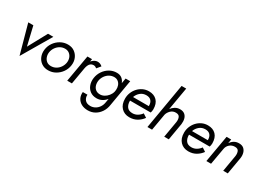

<svg xmlns="http://www.w3.org/2000/svg" viewBox="-23 -1697 3877 2844"><g transform="rotate(30 1915.5 -275.5)"><path d="M54 -460H141L217 -138L392 -460H483L191 36Z M464 -230Q473 -297 510.5 -351Q548 -405 605.5 -437.5Q663 -470 730 -470Q797 -470 844 -436.5Q891 -403 913.5 -348.5Q936 -294 927 -230Q918 -164 880.5 -110Q843 -56 786 -23.5Q729 9 661 9Q595 9 547.5 -24Q500 -57 478 -111.5Q456 -166 464 -230ZM543 -230Q537 -188 550 -150.5Q563 -113 592.5 -89.5Q622 -66 667 -66Q713 -66 751.5 -88Q790 -110 815.5 -148Q841 -186 848 -230Q854 -273 841 -310Q828 -347 798 -371Q768 -395 723 -395Q678 -395 639.5 -372.5Q601 -350 575.5 -312.5Q550 -275 543 -230Z M1266 -373Q1253 -383 1240 -389Q1227 -395 1210 -395Q1181 -395 1162 -380Q1143 -365 1132 -340.5Q1121 -316 1116 -289L1066 0H986L1066 -460H1145L1137 -415Q1158 -439 1183.5 -454.5Q1209 -470 1238 -470Q1283 -470 1319 -437Z M1270 30H1349Q1345 81 1375 117.5Q1405 154 1468 154Q1509 154 1546 134Q1583 114 1608.5 76.5Q1634 39 1641 -10L1652 -73Q1622 -35 1581 -13Q1540 9 1490 9Q1425 9 1380.5 -23.5Q1336 -56 1316 -110.5Q1296 -165 1305 -230Q1315 -298 1352.5 -352.5Q1390 -407 1445.5 -438.5Q1501 -470 1566 -470Q1620 -470 1654 -443Q1688 -416 1704 -372L1719 -460H1798L1721 -10Q1711 60 1675.5 114Q1640 168 1586.5 198.5Q1533 229 1467 229Q1403 229 1356.5 203.5Q1310 178 1287 133Q1264 88 1270 30ZM1385 -230Q1379 -186 1391 -148.5Q1403 -111 1432.5 -88.5Q1462 -66 1506 -66Q1543 -66 1577.5 -85Q1612 -104 1638.5 -136.5Q1665 -169 1676 -210L1681 -243Q1684 -284 1671.5 -318Q1659 -352 1632.5 -373Q1606 -394 1568 -395Q1524 -396 1485 -374.5Q1446 -353 1419.5 -315Q1393 -277 1385 -230Z M2051 10Q1966 10 1913 -45.5Q1860 -101 1860 -200Q1860 -254 1879.5 -302.5Q1899 -351 1933.5 -388.5Q1968 -426 2014.5 -448Q2061 -470 2116 -470Q2202 -470 2252.5 -418.5Q2303 -367 2303 -269Q2303 -254 2299.5 -236Q2296 -218 2292 -210H1939Q1939 -208 1939 -205Q1939 -143 1968.5 -104Q1998 -65 2061 -65Q2108 -65 2146.5 -88.5Q2185 -112 2210 -148L2273 -107Q2237 -56 2181 -23Q2125 10 2051 10ZM2111 -400Q2053 -400 2011.5 -365.5Q1970 -331 1951 -278H2221Q2221 -281 2221 -285Q2221 -338 2193.5 -369Q2166 -400 2111 -400Z M2693 -280Q2699 -327 2684.5 -360.5Q2670 -394 2620 -395Q2568 -396 2532.5 -361.5Q2497 -327 2486 -284L2437 0H2358L2492 -780H2571L2504 -391Q2529 -426 2565.5 -448Q2602 -470 2647 -470Q2697 -470 2727 -446Q2757 -422 2768 -381.5Q2779 -341 2773 -290L2723 0H2645Z M3060 10Q2975 10 2922 -45.5Q2869 -101 2869 -200Q2869 -254 2888.5 -302.5Q2908 -351 2942.5 -388.5Q2977 -426 3023.5 -448Q3070 -470 3125 -470Q3211 -470 3261.5 -418.5Q3312 -367 3312 -269Q3312 -254 3308.5 -236Q3305 -218 3301 -210H2948Q2948 -208 2948 -205Q2948 -143 2977.5 -104Q3007 -65 3070 -65Q3117 -65 3155.5 -88.5Q3194 -112 3219 -148L3282 -107Q3246 -56 3190 -23Q3134 10 3060 10ZM3120 -400Q3062 -400 3020.5 -365.5Q2979 -331 2960 -278H3230Q3230 -281 3230 -285Q3230 -338 3202.5 -369Q3175 -400 3120 -400Z M3702 -280Q3708 -327 3693.5 -361Q3679 -395 3629 -395Q3577 -395 3540.5 -363Q3504 -331 3496 -284L3446 0H3366L3446 -460H3525L3514 -391Q3540 -429 3575 -449.5Q3610 -470 3656 -470Q3707 -470 3736.5 -445Q3766 -420 3777.5 -379Q3789 -338 3782 -290L3732 0H3654Z"/></g></svg>

Font: Von Book
Style: Italic
Weight: 400
Version: Version 4.000; ttfautohint (v1.8.4.7-5d5b)